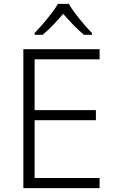

<svg xmlns="http://www.w3.org/2000/svg" viewBox="-20 -967 593 987"><path d="M492 0H100V-714H492V-662H158V-401H473V-349H158V-52H492ZM334 -947Q346 -925 367 -897.5Q388 -870 411 -843Q434 -816 453 -797V-788H412Q385 -810 357 -839Q329 -868 305 -896Q281 -868 253.5 -839Q226 -810 199 -788H158V-797Q177 -817 200 -843.5Q223 -870 244 -897.5Q265 -925 278 -947Z"/></svg>

Font: Noto Sans Lao Light
Style: Regular
Weight: 300
Designer: Monotype Design Team
Foundry: Monotype Imaging Inc.
Version: Version 2.003; ttfautohint (v1.8.4.7-5d5b)